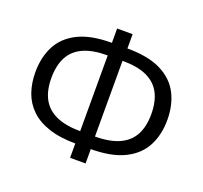

<svg xmlns="http://www.w3.org/2000/svg" viewBox="-129 -883 1112 1053"><g transform="rotate(20 427.0 -356.5)"><path d="M432.5 -62.7 433.7 -135.5H467.2Q554.8 -135.5 610.2 -160.5Q665.5 -185.4 691.9 -234.3Q718.4 -283.2 718.4 -355.5Q718.4 -429.1 692.4 -478.3Q666.4 -527.6 612.1 -552.5Q557.8 -577.5 472.1 -577.5H438.7L437.5 -650.3H473Q594.4 -650.3 669.1 -612.9Q743.7 -575.5 777.9 -509.2Q812 -442.9 812 -355.5Q812 -271.6 778.2 -205.3Q744.4 -139 668.7 -100.9Q592.9 -62.7 466 -62.7ZM387.9 -62.7Q292.7 -62.7 226.6 -84.6Q160.5 -106.5 119.9 -146.2Q79.2 -185.8 60.6 -239.1Q41.9 -292.4 41.9 -355.5Q41.9 -442.9 76.1 -509.2Q110.2 -575.5 184.9 -612.9Q259.5 -650.3 380.9 -650.3H416.1L415 -577.5H381.5Q296.4 -577.5 241.8 -552.5Q187.3 -527.6 161.3 -478.3Q135.3 -429.1 135.3 -355.5Q135.3 -283.2 161.7 -234.3Q188.2 -185.4 243.6 -160.5Q299.1 -135.5 386.4 -135.5H420L421.1 -62.7ZM381.6 20.8Q381.6 -6.3 381.6 -30.9Q381.6 -55.5 381.6 -81.1L383.6 -82.8Q383.6 -117.3 383.6 -153.6Q383.6 -190 383.6 -229.5V-483.5Q383.6 -523 383.6 -559.4Q383.6 -595.7 383.6 -630.2L381.6 -631.9Q381.6 -657.5 381.6 -682.3Q381.6 -707 381.6 -733.8H472.1Q472.1 -707 472.1 -682.3Q472.1 -657.5 472.1 -631.9L470 -630.2Q470 -595.7 470 -559.4Q470 -523 470 -483.5V-229.5Q470 -190 470 -153.9Q470 -117.8 470 -82.8L472.1 -81.1Q472.1 -56 472.1 -31.1Q472.1 -6.3 472.1 20.8Z"/></g></svg>

Font: Commissioner Thin
Style: Regular
Weight: 100
Designer: Kostas Bartsokas
Foundry: Kostas Bartsokas
Version: Version 1.001;gftools[0.9.23]